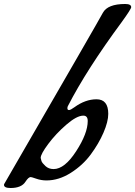

<svg xmlns="http://www.w3.org/2000/svg" viewBox="-55 -882 678 963"><path d="M178 23Q152 23 127.5 14.5Q103 6 99 6Q88 6 73 29Q53 61 -2 61Q-35 61 -35 45L-34 41Q452 -799 461 -818Q485 -862 573 -862Q603 -862 603 -846Q603 -837 556 -772Q380 -534 285 -349Q283 -345 283 -339Q283 -330 291 -330Q299 -330 318 -344Q373 -384 429 -384Q488 -384 488 -311Q488 -272 464 -216.5Q440 -161 400 -107Q360 -53 300 -15Q240 23 178 23ZM214 -34Q269 -34 327 -123.5Q385 -213 385 -275Q385 -302 363 -302Q330 -302 277.5 -256.5Q225 -211 187 -160Q149 -109 149 -90Q150 -84 153 -74.5Q156 -65 172.5 -49.5Q189 -34 214 -34Z"/></svg>

Font: Condiment
Style: Regular
Weight: 400
Designer: Angel Koziupa, Alejandro Paul
Foundry: Angel Koziupa, Alejandro Paul
Version: Version 1.001